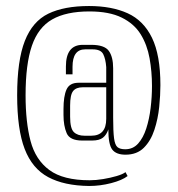

<svg xmlns="http://www.w3.org/2000/svg" viewBox="-20 -547 590 638"><path d="M276 71Q193 70 140 41.5Q87 13 62 -52Q37 -117 37 -230Q37 -346 62.5 -411Q88 -476 140.5 -501.5Q193 -527 276 -527Q351 -527 404 -503Q457 -479 485 -421.5Q513 -364 513 -264Q513 -231 509 -191.5Q505 -152 493 -115.5Q481 -79 458 -56Q435 -33 397 -33Q366 -33 353 -50Q340 -67 340 -117Q334 -99 322 -89.5Q310 -80 286 -80H253Q212 -80 201.5 -104.5Q191 -129 191 -165V-185Q191 -227 201 -249.5Q211 -272 241 -272H333V-324Q331 -351 323 -367Q315 -383 288 -383H263Q221 -383 221 -325V-300H199V-326Q199 -398 255 -398H283Q327 -398 341.5 -378Q356 -358 356 -320V-156Q356 -110 359 -87.5Q362 -65 370.5 -58Q379 -51 396 -51Q422 -51 439 -70Q456 -89 466 -120Q476 -151 480.5 -188Q485 -225 485 -261Q485 -309 477 -353.5Q469 -398 447.5 -433Q426 -468 384.5 -488.5Q343 -509 277 -509Q200 -509 153.5 -482.5Q107 -456 86 -395Q65 -334 65 -230Q65 -141 81.5 -78.5Q98 -16 144 18Q190 52 278 52Q299 52 323 48Q347 44 367.5 38Q388 32 397 25L404 38Q386 52 349.5 61.5Q313 71 276 71ZM283 -96Q333 -96 333 -152V-257H255Q233 -257 223 -244.5Q213 -232 213 -196V-159Q213 -120 225.5 -108Q238 -96 261 -96Z"/></svg>

Font: Smooch Sans ExtraLight
Style: Regular
Weight: 200
Designer: Robert E. Leuschke
Foundry: Robert E. Leuschke
Version: Version 1.010; ttfautohint (v1.8.3)